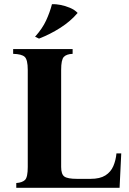

<svg xmlns="http://www.w3.org/2000/svg" viewBox="-20 -900 617 920"><path d="M58 0V-23Q87 -25 100 -38Q113 -51 113 -100V-565Q113 -614 98.5 -627.5Q84 -641 43 -642V-665H328V-642Q299 -641 286 -627.5Q273 -614 273 -565V-100Q273 -65 288.5 -54Q304 -43 349 -43H414Q459 -43 485 -59.5Q511 -76 523 -104Q535 -132 538 -165H561L553 0ZM229 -880Q246 -881 269.5 -876.5Q293 -872 315.5 -862.5Q338 -853 352 -838Q318 -798 269.5 -767Q221 -736 167 -715L148 -724Q183 -763 201 -802Q219 -841 229 -880Z"/></svg>

Font: Bona Nova SC
Style: Bold
Weight: 700
Designer: Mateusz Machalski
Foundry: Capitalics
Version: Version 4.001; ttfautohint (v1.8.4.7-5d5b)